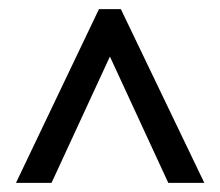

<svg xmlns="http://www.w3.org/2000/svg" viewBox="-20 -733 482 421"><path d="M15 -332 197 -713H245L428 -332H349L221 -609L93 -332Z"/></svg>

Font: Noto Sans ExtraCondensed
Style: Regular
Weight: 400
Width: 2
Designer: Monotype Design Team
Foundry: Monotype Imaging Inc.
Version: Version 2.013; ttfautohint (v1.8.4.7-5d5b)